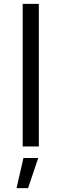

<svg xmlns="http://www.w3.org/2000/svg" viewBox="-20 -762 320 999"><path d="M98 -742V0H182V-742ZM102 60 66 217H126L179 60Z"/></svg>

Font: Juman Normal
Style: Regular
Weight: 300
Designer: Bandar Raffah (Arabic) Julieta Ulanovsky (Latin)
Foundry: Caramella
Version: Version 5.022;PS 005.022;hotconv 1.0.88;makeotf.lib2.5.64775